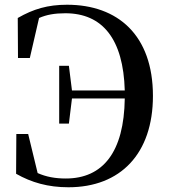

<svg xmlns="http://www.w3.org/2000/svg" viewBox="-20 -773 718 811"><path d="M230 -251H271L284 -357H507C504 -131 415 -19 258 -19C213 -19 175 -26 139 -42L99 -207H49L48 -39C113 -2 183 18 269 18C489 18 626 -124 626 -368C626 -624 478 -753 263 -753C182 -753 121 -735 55 -697L56 -528H106L145 -697C177 -711 211 -717 256 -717C413 -717 501 -608 507 -391H284L271 -495H230Z"/></svg>

Font: Noto Serif CJK HK SemiBold
Style: Regular
Weight: 600
Designer: Ryoko NISHIZUKA 西塚涼子 (kana & ideographs); Frank Grießhammer (Latin, Greek & Cyrillic); Wenlong ZHANG 张文龙 (bopomofo); San
Foundry: Adobe
Version: Version 2.001;hotconv 1.1.0;makeotfexe 2.6.0